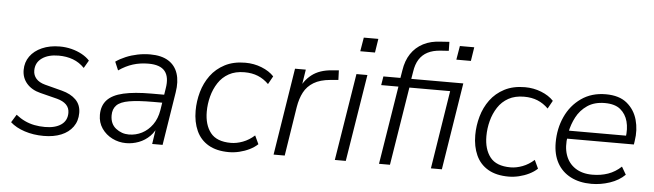

<svg xmlns="http://www.w3.org/2000/svg" viewBox="-46 -882 3626 1065"><g transform="rotate(5 1767.0 -350.0)"><path d="M221 8Q164 8 115 -8Q66 -24 35 -52L62 -96Q86 -77 111.5 -65Q137 -53 165 -47.5Q193 -42 224 -42Q281 -42 314 -65Q347 -88 347 -131Q347 -159 329 -177Q311 -195 277 -204L182 -228Q134 -240 106.5 -271.5Q79 -303 79 -347Q79 -390 102.5 -423Q126 -456 169 -475Q212 -494 268 -494Q302 -494 333.5 -486Q365 -478 391.5 -463.5Q418 -449 435 -430L410 -387Q382 -416 346 -429.5Q310 -443 266 -443Q208 -443 173 -418Q138 -393 138 -349Q138 -323 154.5 -304Q171 -285 204 -276L300 -251Q350 -238 378.5 -209.5Q407 -181 407 -136Q407 -91 383.5 -58.5Q360 -26 318.5 -9Q277 8 221 8Z M680 8Q639 8 603 -10Q567 -28 544.5 -60.5Q522 -93 522 -136Q522 -187 551 -218.5Q580 -250 641 -264Q702 -278 797 -278H878L871 -233H811Q726 -233 677 -224.5Q628 -216 607.5 -195Q587 -174 587 -139Q587 -91 619 -66Q651 -41 691 -41Q730 -41 764 -58.5Q798 -76 822 -109.5Q846 -143 854 -191L873 -313Q884 -377 858 -409.5Q832 -442 766 -442Q720 -442 680 -429.5Q640 -417 601 -390L581 -437Q605 -454 636 -467Q667 -480 701.5 -487Q736 -494 771 -494Q834 -494 872.5 -470Q911 -446 925.5 -401.5Q940 -357 930 -296L883 0H825L842 -113H852Q839 -72 812 -45Q785 -18 750.5 -5Q716 8 680 8Z M1253 8Q1184 8 1138.5 -18.5Q1093 -45 1071 -93.5Q1049 -142 1049 -205Q1049 -258 1063.5 -309.5Q1078 -361 1108.5 -402.5Q1139 -444 1187 -469Q1235 -494 1301 -494Q1349 -494 1392 -477Q1435 -460 1461 -432L1436 -387Q1409 -414 1376 -427.5Q1343 -441 1301 -441Q1250 -441 1214 -421Q1178 -401 1155.5 -366.5Q1133 -332 1122 -290Q1111 -248 1111 -205Q1111 -132 1145.5 -88Q1180 -44 1259 -44Q1291 -44 1325.5 -57Q1360 -70 1390 -97L1412 -50Q1393 -32 1366.5 -19Q1340 -6 1310.5 1Q1281 8 1253 8Z M1501 0 1578 -485H1638L1620 -370H1609Q1628 -422 1671 -455.5Q1714 -489 1784 -494L1821 -497L1823 -444L1779 -440Q1722 -435 1686.5 -413.5Q1651 -392 1632.5 -357Q1614 -322 1606 -274L1563 0Z M1930 -613 1943 -690H2024L2012 -613ZM1842 0 1920 -485H1981L1903 0Z M2088 0 2158 -436H2062L2070 -485H2175L2163 -474L2172 -528Q2180 -582 2205.5 -620.5Q2231 -659 2273 -681Q2315 -703 2373 -705L2418 -708L2419 -658L2373 -655Q2331 -652 2302 -637Q2273 -622 2255.5 -594.5Q2238 -567 2232 -525L2224 -477L2218 -485H2515L2438 0H2377L2446 -436H2219L2149 0ZM2465 -613 2478 -690H2558L2546 -613Z M2810 8Q2741 8 2695.5 -18.5Q2650 -45 2628 -93.5Q2606 -142 2606 -205Q2606 -258 2620.5 -309.5Q2635 -361 2665.5 -402.5Q2696 -444 2744 -469Q2792 -494 2858 -494Q2906 -494 2949 -477Q2992 -460 3018 -432L2993 -387Q2966 -414 2933 -427.5Q2900 -441 2858 -441Q2807 -441 2771 -421Q2735 -401 2712.5 -366.5Q2690 -332 2679 -290Q2668 -248 2668 -205Q2668 -132 2702.5 -88Q2737 -44 2816 -44Q2848 -44 2882.5 -57Q2917 -70 2947 -97L2969 -50Q2950 -32 2923.5 -19Q2897 -6 2867.5 1Q2838 8 2810 8Z M3271 8Q3204 8 3155 -17.5Q3106 -43 3080 -90Q3054 -137 3054 -203Q3054 -281 3084 -347Q3114 -413 3171.5 -453.5Q3229 -494 3308 -494Q3383 -494 3426 -458.5Q3469 -423 3484.5 -367.5Q3500 -312 3490 -250L3487 -230H3099L3106 -275H3457L3438 -262Q3446 -313 3435 -354Q3424 -395 3393.5 -420Q3363 -445 3307 -445Q3249 -445 3210 -418.5Q3171 -392 3149.5 -351Q3128 -310 3120 -267L3117 -246Q3107 -185 3122.5 -139.5Q3138 -94 3176.5 -68.5Q3215 -43 3272 -43Q3319 -43 3359 -57Q3399 -71 3432 -102L3457 -59Q3424 -26 3373.5 -9Q3323 8 3271 8Z"/></g></svg>

Font: Nunito Sans 12pt Light
Style: Italic
Weight: 300
Italic angle: -9°
Designer: Vernon Adams
Foundry: Vernon Adams
Version: Version 3.101;gftools[0.9.27]